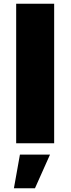

<svg xmlns="http://www.w3.org/2000/svg" viewBox="-20 -762 375 1021"><path d="M66 -742H268V0H66ZM86 60H246L166 239H54Z"/></svg>

Font: Gontserrat ExtraBold
Style: Regular
Weight: 800
Designer: Julieta Ulanovsky
Foundry: Julieta Ulanovsky
Version: Version 6.001